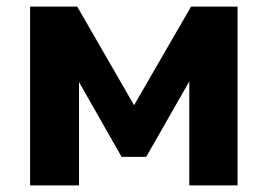

<svg xmlns="http://www.w3.org/2000/svg" viewBox="-20 -559 808 579"><path d="M218.3 0V-311.5L346.7 -85.9H420.9L550.8 -313.5V0H696.3V-539.1H556.2L384.3 -241.7L212.9 -539.1H70.8V0Z"/></svg>

Font: Winston ExtraBold
Style: Regular
Weight: 800
Designer: Vernon Adams, Kim Jin-seong, David Berlow, Cristiano Sobral
Foundry: The Winston Project Authors
Version: Version 3.004